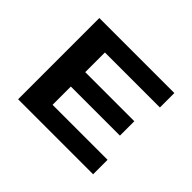

<svg xmlns="http://www.w3.org/2000/svg" viewBox="-148 -935 1170 1170"><g transform="rotate(45 437.5 -350.0)"><path d="M115.5 0V-700H762V-575.5H288V-406H711V-282H288V-124.5H762V0Z"/></g></svg>

Font: Trispace SemiExpanded
Style: Bold
Weight: 700
Width: 6
Designer: Tyler Finck
Foundry: Etcetera Type Company
Version: Version 1.210; ttfautohint (v1.8.3)